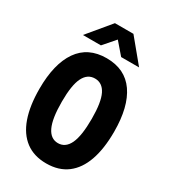

<svg xmlns="http://www.w3.org/2000/svg" viewBox="-230 -1068 1060 1196"><g transform="rotate(30 300.0 -470.5)"><path d="M300 15Q211 15 151.2 -30Q91.5 -75 61.5 -160.2Q31.5 -245.5 31.5 -367.5Q31.5 -546.5 99.2 -644Q167 -741.5 300 -741.5Q433 -741.5 500.8 -644Q568.5 -546.5 568.5 -367.5Q568.5 -245.5 538.5 -160.2Q508.5 -75 448.8 -30Q389 15 300 15ZM300 -131Q353.5 -131 380.5 -188.2Q407.5 -245.5 407.5 -367.5Q407.5 -487 380.5 -541.2Q353.5 -595.5 300 -595.5Q247 -595.5 219.8 -541.2Q192.5 -487 192.5 -367.5Q192.5 -245.5 219.8 -188.2Q247 -131 300 -131ZM98.5 -792.5 234.5 -956H367.5L502.5 -792.5H373.5L301 -876.5L228 -792.5Z"/></g></svg>

Font: Spline Sans Mono
Style: Regular
Weight: 400
Monospace: yes
Designer: Eben Sorkin, Mirko Velimirovic
Foundry: Sorkin Type
Version: Version 1.004